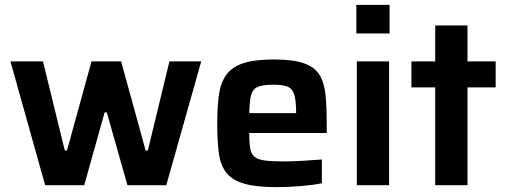

<svg xmlns="http://www.w3.org/2000/svg" viewBox="-20 -763 2084 791"><path d="M166 0 23 -510H157L247 -143H256L357 -510H479L580 -143H589L678 -510H809L665 0H505L420 -300H411L327 0Z M1120 8Q1035 8 985.5 -6.5Q936 -21 912 -52Q888 -83 881.5 -133Q875 -183 875 -254Q875 -323 882 -372.5Q889 -422 912 -454.5Q935 -487 982 -502.5Q1029 -518 1108 -518Q1187 -518 1231.5 -502.5Q1276 -487 1296 -455Q1316 -423 1321 -373Q1326 -323 1326 -254V-215H1007Q1007 -177 1010.5 -153.5Q1014 -130 1027.5 -118Q1041 -106 1070 -102Q1099 -98 1151 -98Q1182 -98 1226 -100.5Q1270 -103 1306 -106V-8Q1273 -1 1220.5 3.5Q1168 8 1120 8ZM1007 -297H1200Q1200 -349 1192 -374Q1184 -399 1163.5 -406.5Q1143 -414 1106 -414Q1063 -414 1042 -405Q1021 -396 1014.5 -371Q1008 -346 1007 -297Z M1448 -625V-743H1585V-625ZM1450 0V-510H1583V0Z M1773 0V-403H1675V-510H1773V-658H1906V-510H2022V-403H1906V0Z"/></svg>

Font: Saira SemiBold
Style: Regular
Weight: 600
Designer: Hector Gatti with collaboration of the Omnibus-Type team
Foundry: Omnibus-Type
Version: Version 1.100; ttfautohint (v1.8.3)